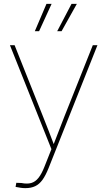

<svg xmlns="http://www.w3.org/2000/svg" viewBox="-20 -762 553 988"><path d="M60.1 199.7 64 178.7 90.3 179.7Q119.6 185.5 140.6 179.7Q161.6 173.8 178 153.3Q194.3 132.8 209 95.2L244.6 5.4L31.2 -529.3H55.2L200.7 -164.1Q216.3 -126 230.7 -87.9Q245.1 -49.8 259.8 -11.7H252.9Q268.1 -49.8 282.5 -87.9Q296.9 -126 312 -164.1L457.5 -529.3H481.4L230 103Q214.8 141.1 198.5 163.6Q182.1 186 161.1 196Q140.1 206.1 110.8 206.1Q97.2 206.1 86.2 204.3Q75.2 202.6 60.1 199.7ZM181.2 -601.6H159.2L219.2 -742.2H245.6ZM296.9 -601.6H274.4L348.1 -742.2H375.5Z"/></svg>

Font: Inter 24pt Thin
Style: Regular
Weight: 250
Designer: Rasmus Andersson
Foundry: rsms
Version: Version 4.001;git-66647c0bb